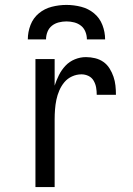

<svg xmlns="http://www.w3.org/2000/svg" viewBox="-20 -760 540 780"><path d="M124 0V-520H202V-412Q209 -434 219.5 -455Q230 -476 246 -493Q262 -510 284 -519Q306 -528 329 -528Q348 -528 366.5 -523.5Q385 -519 400 -508.5Q415 -498 425 -482Q435 -466 441 -448.5Q447 -431 449 -412.5Q451 -394 451 -375H373Q373 -390 370.5 -404.5Q368 -419 360.5 -432Q353 -445 339.5 -451.5Q326 -458 311 -458Q291 -458 272.5 -449.5Q254 -441 241.5 -426Q229 -411 221 -392.5Q213 -374 209 -354.5Q205 -335 203.5 -315Q202 -295 202 -276V0ZM93 -600Q93 -630 104 -658.5Q115 -687 138 -706Q161 -725 190.5 -732.5Q220 -740 250 -740Q280 -740 309.5 -732.5Q339 -725 362 -706Q385 -687 396 -658.5Q407 -630 407 -600H333Q333 -616 327 -631Q321 -646 309 -655.5Q297 -665 281.5 -669Q266 -673 250 -673Q234 -673 218.5 -669Q203 -665 191 -655.5Q179 -646 173 -631Q167 -616 167 -600Z"/></svg>

Font: Iosevka NFM
Style: Regular
Weight: 400
Monospace: yes
Designer: Belleve Invis
Foundry: Belleve Invis
Version: Version 29.0.4; ttfautohint (v1.8.4);Nerd Fonts 3.3.0